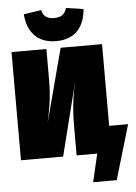

<svg xmlns="http://www.w3.org/2000/svg" viewBox="-70 -1002 875 1234"><g transform="rotate(-5 368.0 -384.5)"><path d="M323 -743C452 -743 507 -827 515 -933L403 -950C392 -909 367 -892 323 -892C278 -892 253 -909 243 -950L130 -933C138 -827 194 -743 323 -743ZM614 -171V-698H347L221 -222C237 -297 255 -375 255 -503V-698H30V0H302L423 -482C405 -409 389 -319 389 -185V0H522L480 181H632L736 -171Z"/></g></svg>

Font: Fira Sans Ultra
Style: Regular
Weight: 950
Designer: Carrois Corporate & Edenspiekermann AG
Foundry: Carrois Corporate GbR & Edenspiekermann AG
Version: Version 4.203;PS 004.203;hotconv 1.0.88;makeotf.lib2.5.64775